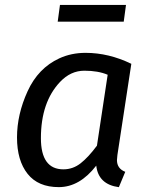

<svg xmlns="http://www.w3.org/2000/svg" viewBox="-20 -756 609 788"><path d="M226.6 -419.9Q147.9 -336.9 147.9 -189Q147.9 -61 240.2 -61Q279.3 -61 311 -85.9Q342.8 -110.8 377.9 -158.2L421.9 -449.2Q382.8 -465.8 326.4 -465.8Q270 -465.8 226.6 -419.9ZM331.1 -539.1Q426.3 -539.1 519 -494.1L461.9 -120.1Q460 -104 460 -99.1Q460 -64 494.1 -50.8L467.8 12.2Q383.8 1 375 -76.2Q307.1 11.7 221.9 12Q136.7 12.2 93.3 -42.5Q49.8 -97.2 49.8 -191.9Q49.8 -286.6 93.3 -381.6Q136.7 -476.6 223.6 -516.6Q272.5 -539.1 331.1 -539.1ZM216.8 -667 226.1 -735.8H497.1L487.8 -667Z"/></svg>

Font: FiraSans-Italic
Style: Italic
Weight: 400
Italic angle: -8°
Designer: Carrois Corporate & Edenspiekermann AG
Foundry: Carrois Corporate GbR & Edenspiekermann AG
Version: Version 3.106;PS 003.106;hotconv 1.0.70;makeotf.lib2.5.58329